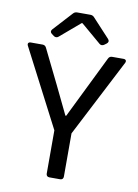

<svg xmlns="http://www.w3.org/2000/svg" viewBox="-90 -866 666 926"><g transform="rotate(10 243.5 -403.5)"><path d="M192.4 -797.9 107.4 -705.1C100.6 -697.3 101.6 -689.5 109.4 -683.6L121.1 -674.8C127.9 -669.9 136.7 -669.9 143.6 -675.8L242.2 -759.8H246.1L344.7 -675.8C351.6 -669.9 360.4 -670.9 367.2 -675.8L377.9 -683.6C386.7 -690.4 387.7 -698.2 380.9 -706.1L295.9 -797.9C291 -803.7 284.2 -806.6 276.4 -806.6H211.9C204.1 -806.6 197.3 -803.7 192.4 -797.9ZM202.1 -227.5V-15.6C202.1 -5.9 208 0 217.8 0H270.5C280.3 0 286.1 -5.9 286.1 -15.6V-227.5L481.4 -606.4C487.3 -617.2 482.4 -625 470.7 -625H415C406.2 -625 400.4 -621.1 396.5 -613.3L246.1 -306.6H242.2C218.8 -354.5 197.3 -400.4 174.8 -446.3L92.8 -613.3C88.9 -621.1 83 -625 74.2 -625H16.6C4.9 -625 0 -617.2 5.9 -606.4Z"/></g></svg>

Font: Ed Sans Neue
Style: Regular
Weight: 400
Designer: Stephen Hutchings
Version: Version 1.004;PS 001.004;hotconv 1.0.88;makeotf.lib2.5.64775